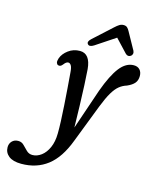

<svg xmlns="http://www.w3.org/2000/svg" viewBox="-242 -751 882 1087"><g transform="rotate(15 199.5 -207.5)"><path d="M307 -267.5Q342 -364 378.5 -410.8Q415 -457.5 460.5 -457.5Q483.5 -457.5 496 -443.5Q508.5 -429.5 508.5 -407Q508.5 -381.5 494.8 -365.2Q481 -349 452.5 -336.5Q428 -329 408.8 -313.5Q389.5 -298 371 -267Q352.5 -236 331 -181L245 41.5Q205 148.5 141.2 197.5Q77.5 246.5 -12 246.5Q-60.5 246.5 -85.5 226.8Q-110.5 207 -110.5 175.5Q-110.5 154 -96.8 139.8Q-83 125.5 -60.5 125.5Q-40.5 125.5 -26.8 139.8Q-13 154 1.2 168Q15.5 182 36 182Q63 182 87.8 163.5Q112.5 145 128 110.2Q143.5 75.5 144 27Q144.5 -2 142.8 -44.8Q141 -87.5 137.8 -137Q134.5 -186.5 130.8 -236.2Q127 -286 123.5 -328.5Q121.5 -354.5 114.5 -365.5Q107.5 -376.5 98 -376.5Q85.5 -376.5 71.5 -357.5Q59 -341.5 45 -347Q38 -350 35.5 -359Q33 -368 38.5 -385Q48.5 -413.5 77.8 -435.2Q107 -457 145 -457Q205 -457 213 -369Q216 -332 218.5 -276Q221 -220 223 -156Q225 -92 226 -30ZM214 -508Q189 -492 178 -505.5Q167.5 -518 188 -537L296.5 -636Q310 -648.5 321.2 -655.5Q332.5 -662.5 345.5 -662.5Q359 -662.5 366.8 -655.5Q374.5 -648.5 381 -636L436.5 -536Q441 -526.5 438.8 -518Q436.5 -509.5 430.5 -505.5Q414 -494 399 -509L328.5 -584Z"/></g></svg>

Font: Fraunces 72pt S100
Style: Italic
Weight: 400
Italic angle: -16°
Version: Version 1.000; ttfautohint (v1.8.3)